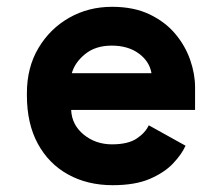

<svg xmlns="http://www.w3.org/2000/svg" viewBox="-20 -530 652 564"><path d="M311 14Q237 14 180 -17.5Q123 -49 91 -108Q59 -167 59 -250V-256Q59 -332 93 -389Q127 -446 183.5 -478Q240 -510 309 -510Q373 -510 419 -488Q465 -466 494.5 -431Q524 -396 538.5 -354.5Q553 -313 553 -274V-207H189Q191 -163 226 -134.5Q261 -106 309 -106Q356 -106 381.5 -123Q407 -140 417 -162L525 -102Q514 -77 488.5 -50Q463 -23 420 -4.5Q377 14 311 14ZM191 -315H425Q419 -350 387.5 -373Q356 -396 308 -396Q261 -396 230.5 -371.5Q200 -347 191 -315Z"/></svg>

Font: Space Mono
Style: Bold
Weight: 700
Monospace: yes
Designer: Colophon Foundry + Benjamin Critton
Foundry: Colophon Foundry & Benjamin Critton
Version: Version 1.003; ttfautohint (v1.8.4.7-5d5b)